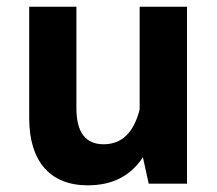

<svg xmlns="http://www.w3.org/2000/svg" viewBox="-20 -553 654 578"><path d="M67.9 -197.3C67.9 -67.9 130.4 4.9 244.1 4.9C318.4 4.9 373.5 -23.4 410.2 -79.6L427.7 0H543V-532.7H400.4V-223.6C382.8 -153.8 346.7 -118.7 292 -118.7C237.3 -118.7 210 -154.8 210 -227.5V-532.7H67.9Z"/></svg>

Font: Estedad Bold
Style: Regular
Weight: 700
Designer: Amin Abedi
Version: Version 7.3